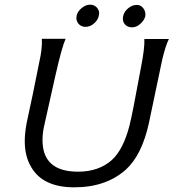

<svg xmlns="http://www.w3.org/2000/svg" viewBox="-20 -789 752 822"><path d="M598 -622H703Q689 -594 675 -536Q669 -506 649.5 -414.5Q630 -323 617 -260Q587 -125 519 -63Q434 13 298 13Q164 13 114 -73Q86 -119 86 -185Q86 -219 94 -262Q117 -365 154 -552Q161 -593 159 -623H261Q245 -588 218 -469Q200 -391 169 -250Q162 -219 162 -189Q162 -54 314 -54Q404 -54 460 -105Q508 -150 534 -250Q546 -295 584 -503Q600 -584 598 -622ZM602 -719Q597 -701 580.5 -686.5Q564 -672 546 -672Q525 -672 514 -685.5Q503 -699 507 -719Q511 -739 528.5 -753.5Q546 -768 566 -768Q583 -768 594 -753Q605 -738 602 -719ZM403 -722Q400 -704 383 -689Q366 -674 346 -674Q327 -674 315.5 -688Q304 -702 308 -722Q312 -740 329.5 -754.5Q347 -769 366 -769Q385 -769 396.5 -754.5Q408 -740 403 -722Z"/></svg>

Font: GFS Neohellenic Rg
Style: Italic
Weight: 400
Italic angle: -12°
Designer: Takis Katsoulidis and George D. Matthiopoulos
Foundry: Takis Katsoulidis and George D. Matthiopoulos
Version: Version 1.0